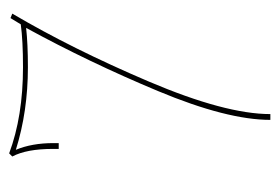

<svg xmlns="http://www.w3.org/2000/svg" viewBox="-118 -408 625 430"><g transform="rotate(-90 195.0 -192.5)"><path d="M155 100H142Q142 3 206.5 -151.5Q271 -306 348 -447Q312 -443 260 -443Q161 -443 75 -470Q90 -434 90 -386Q90 -380 90 -374H77Q77 -381 77 -387Q77 -446 60 -478L67 -485Q150 -454 260 -454Q320 -454 356 -459L370 -482L380 -478Q301 -344 228 -172.5Q155 -1 155 100Z"/></g></svg>

Font: Almendra Display
Style: Regular
Weight: 400
Designer: Ana Sanfelippo
Foundry: Ana Sanfelippo
Version: Version 1.004